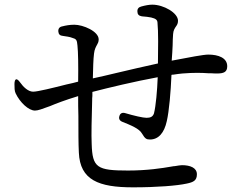

<svg xmlns="http://www.w3.org/2000/svg" viewBox="-20 -786 1040 823"><path d="M230 -651C231 -639 237 -633 250 -632C264 -630 279 -628 289 -624C307 -619 310 -615 312 -591C315 -564 316 -504 315 -436C301 -432 284 -428 265 -424C206 -409 141 -393 122 -393C101 -393 80 -413 66 -433C59 -443 53 -447 49 -446C45 -445 42 -438 42 -426C42 -411 42 -396 47 -386C66 -346 103 -312 130 -312C143 -312 161 -319 194 -331C220 -342 259 -357 315 -374C315 -346 315 -316 316 -289C316 -226 316 -169 318 -132C323 -14 403 17 550 17C653 17 739 10 780 1C809 -5 824 -12 824 -39C824 -67 795 -78 760 -78C753 -78 743 -76 730 -74C725 -74 721 -73 715 -72C675 -65 611 -55 529 -55C396 -55 376 -67 373 -169C371 -208 373 -281 375 -354C375 -361 375 -368 376 -375V-392C445 -410 558 -437 656 -455C654 -399 648 -331 640 -300C635 -285 624 -281 608 -281C593 -281 554 -290 517 -301C504 -305 495 -300 492 -289C488 -278 492 -269 504 -264C541 -249 577 -235 589 -213C602 -191 608 -188 623 -188C659 -188 684 -216 695 -267C705 -310 712 -393 715 -465C717 -466 720 -466 723 -466C730 -467 735 -468 744 -469C750 -470 756 -470 762 -471C812 -475 844 -474 873 -472C876 -472 880 -472 883 -472C890 -472 896 -471 904 -471H910C939 -471 954 -477 954 -502C954 -538 916 -552 873 -552C852 -552 795 -541 716 -526C718 -549 719 -571 720 -591C720 -609 721 -625 722 -640C723 -656 729 -665 736 -675C739 -679 743 -686 743 -697C743 -731 681 -766 633 -766C619 -766 603 -763 585 -758C574 -755 568 -748 569 -736C569 -725 575 -718 588 -716C604 -715 618 -713 628 -711C649 -706 654 -700 655 -690C659 -651 658 -574 657 -514C605 -503 538 -487 478 -473C441 -464 406 -456 378 -450C379 -495 380 -533 383 -556C385 -575 391 -585 397 -596C399 -600 403 -606 403 -617C403 -652 336 -680 299 -680C279 -680 263 -677 247 -673C235 -671 229 -663 230 -651Z"/></svg>

Font: 寒蝉锦书宋 Text
Style: Regular
Weight: 400
Designer: 寒蝉锦书宋{Warren} 思源宋体{Ryoko NISHIZUKA 西塚涼子 (kana & ideographs); Frank Grießhammer (Latin, Greek & Cyrillic); Wenlong ZHANG 
Foundry: Adobe & ChillType
Version: Version 2.000;Glyphs 3.1.1 (3135)